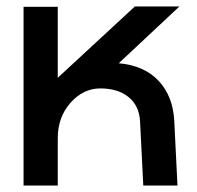

<svg xmlns="http://www.w3.org/2000/svg" viewBox="-20 -576 612 595"><path d="M53 -555H159V-335L398 -556H536L348 -380Q427 -373 471.5 -325.5Q516 -278 520 -202L530 -1H424L414 -201Q411 -249 378 -275.5Q345 -302 291 -302Q238 -302 198.5 -257.5Q159 -213 159 -148V-1H53Z"/></svg>

Font: LT Superior Semi-bold
Style: Regular
Weight: 600
Designer: Daniel Lyons
Foundry: LyonsType
Version: Version 1.0